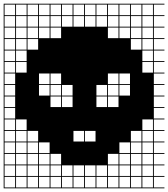

<svg xmlns="http://www.w3.org/2000/svg" viewBox="-20 -900 915 1045"><path d="M0 125V-879.8H875V-875H817.3V-817.3H875V-812.5H817.3V-754.8H875V-750H817.3V-692.3H875V-687.5H817.3V-629.8H875V-625H817.3V-567.3H875V-562.5H817.3V-504.8H875V-500H817.3V-442.3H875V-437.5H817.3V-379.8H875V-375H817.3V-317.3H875V-312.5H817.3V-254.8H875V-250H817.3V-192.3H875V-187.5H817.3V-129.8H875V-125H817.3V-67.3H875V-62.5H817.3V-4.8H875V0H817.3V57.7H875V62.5H817.3V120.2H875V125ZM754.8 -817.3H812.5V-875H754.8ZM567.3 -817.3H625V-875H567.3ZM317.3 -817.3H375V-875H317.3ZM254.8 -817.3H312.5V-875H254.8ZM379.8 -817.3H437.5V-875H379.8ZM192.3 -817.3H250V-875H192.3ZM692.3 -817.3H750V-875H692.3ZM442.3 -817.3H500V-875H442.3ZM504.8 -817.3H562.5V-875H504.8ZM129.8 -817.3H187.5V-875H129.8ZM67.3 -817.3H125V-875H67.3ZM629.8 -817.3H687.5V-875H629.8ZM4.8 -817.3H62.5V-875H4.8ZM754.8 -754.8H812.5V-812.5H754.8ZM129.8 -754.8H187.5V-812.5H129.8ZM4.8 -754.8H62.5V-812.5H4.8ZM317.3 -754.8H375V-812.5H317.3ZM254.8 -754.8H312.5V-812.5H254.8ZM379.8 -754.8H437.5V-812.5H379.8ZM629.8 -754.8H687.5V-812.5H629.8ZM442.3 -754.8H500V-812.5H442.3ZM192.3 -754.8H250V-812.5H192.3ZM692.3 -754.8H750V-812.5H692.3ZM504.8 -754.8H562.5V-812.5H504.8ZM567.3 -754.8H625V-812.5H567.3ZM67.3 -754.8H125V-812.5H67.3ZM67.3 -692.3H125V-750H67.3ZM567.3 -692.3H625V-750H567.3ZM129.8 -692.3H187.5V-750H129.8ZM4.8 -692.3H62.5V-750H4.8ZM754.8 -692.3H812.5V-750H754.8ZM692.3 -692.3H750V-750H692.3ZM254.8 -692.3H312.5V-750H254.8ZM192.3 -692.3H250V-750H192.3ZM629.8 -692.3H687.5V-750H629.8ZM67.3 -629.8H125V-687.5H67.3ZM4.8 -629.8H62.5V-687.5H4.8ZM129.8 -629.8H187.5V-687.5H129.8ZM754.8 -629.8H812.5V-687.5H754.8ZM692.3 -629.8H750V-687.5H692.3ZM67.3 -567.3H125V-625H67.3ZM4.8 -567.3H62.5V-625H4.8ZM754.8 -567.3H812.5V-625H754.8ZM67.3 -504.8H125V-562.5H67.3ZM754.8 -504.8H812.5V-562.5H754.8ZM4.8 -504.8H62.5V-562.5H4.8ZM4.8 -442.3H62.5V-500H4.8ZM567.3 -442.3H625V-500H567.3ZM192.3 -442.3H250V-500H192.3ZM629.8 -442.3H687.5V-500H629.8ZM254.8 -442.3H312.5V-500H254.8ZM254.8 -379.8H312.5V-437.5H254.8ZM192.3 -379.8H250V-437.5H192.3ZM629.8 -379.8H687.5V-437.5H629.8ZM504.8 -379.8H562.5V-437.5H504.8ZM4.8 -379.8H62.5V-437.5H4.8ZM567.3 -379.8H625V-437.5H567.3ZM317.3 -379.8H375V-437.5H317.3ZM317.3 -317.3H375V-375H317.3ZM254.8 -317.3H312.5V-375H254.8ZM504.8 -317.3H562.5V-375H504.8ZM4.8 -317.3H62.5V-375H4.8ZM567.3 -317.3H625V-375H567.3ZM4.8 -254.8H62.5V-312.5H4.8ZM67.3 -192.3H125V-250H67.3ZM754.8 -192.3H812.5V-250H754.8ZM4.8 -192.3H62.5V-250H4.8ZM4.8 -129.8H62.5V-187.5H4.8ZM379.8 -129.8H437.5V-187.5H379.8ZM754.8 -129.8H812.5V-187.5H754.8ZM442.3 -129.8H500V-187.5H442.3ZM67.3 -129.8H125V-187.5H67.3ZM692.3 -129.8H750V-187.5H692.3ZM129.8 -129.8H187.5V-187.5H129.8ZM629.8 -67.3H687.5V-125H629.8ZM4.8 -67.3H62.5V-125H4.8ZM754.8 -67.3H812.5V-125H754.8ZM192.3 -67.3H250V-125H192.3ZM67.3 -67.3H125V-125H67.3ZM692.3 -67.3H750V-125H692.3ZM129.8 -67.3H187.5V-125H129.8ZM567.3 -4.8H625V-62.5H567.3ZM692.3 -4.8H750V-62.5H692.3ZM129.8 -4.8H187.5V-62.5H129.8ZM67.3 -4.8H125V-62.5H67.3ZM312.5 -62.5H254.8V-4.8H312.5ZM754.8 -4.8H812.5V-62.5H754.8ZM4.8 -4.8H62.5V-62.5H4.8ZM629.8 -4.8H687.5V-62.5H629.8ZM192.3 -4.8H250V-62.5H192.3ZM317.3 57.7H375V0H317.3ZM129.8 57.7H187.5V0H129.8ZM67.3 57.7H125V0H67.3ZM692.3 57.7H750V0H692.3ZM567.3 57.7H625V0H567.3ZM192.3 57.7H250V0H192.3ZM504.8 57.7H562.5V0H504.8ZM754.8 57.7H812.5V0H754.8ZM442.3 57.7H500V0H442.3ZM254.8 57.7H312.5V0H254.8ZM379.8 57.7H437.5V0H379.8ZM4.8 57.7H62.5V0H4.8ZM629.8 57.7H687.5V0H629.8ZM629.8 120.2H687.5V62.5H629.8ZM129.8 120.2H187.5V62.5H129.8ZM692.3 120.2H750V62.5H692.3ZM567.3 120.2H625V62.5H567.3ZM192.3 120.2H250V62.5H192.3ZM67.3 120.2H125V62.5H67.3ZM504.8 120.2H562.5V62.5H504.8ZM754.8 120.2H812.5V62.5H754.8ZM254.8 120.2H312.5V62.5H254.8ZM442.3 120.2H500V62.5H442.3ZM379.8 120.2H437.5V62.5H379.8ZM317.3 120.2H375V62.5H317.3ZM4.8 120.2H62.5V62.5H4.8Z"/></svg>

Font: Yarndings 12 Charted
Style: Regular
Weight: 400
Designer: Sarah Cadigan-Fried
Version: Version 1.000; ttfautohint (v1.8.4.7-5d5b)